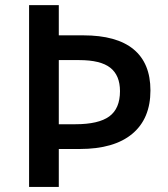

<svg xmlns="http://www.w3.org/2000/svg" viewBox="-20 -734 659 754"><path d="M570.8 -378.9Q570.8 -268.1 499.5 -208.5Q428.2 -148.9 293 -148.9H210.9V0H94.2V-713.9H210.9V-595.2H307.1Q438 -595.2 504.4 -540.5Q570.8 -485.8 570.8 -378.9ZM210.9 -246.1H275.9Q367.2 -246.1 409.2 -276.9Q451.2 -307.6 451.2 -376Q451.2 -438 413.1 -468Q375 -498 291 -498H210.9Z"/></svg>

Font: JBL Sans
Style: Semibold
Weight: 600
Version: Version 1.10